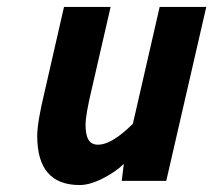

<svg xmlns="http://www.w3.org/2000/svg" viewBox="-20 -520 613 552"><path d="M209 12Q87 12 87 -129Q87 -168 108 -255L164 -500H298L244 -265Q226 -190 226 -161Q226 -132 234.5 -118Q243 -104 262 -104Q296 -104 346 -149L362 -164L439 -500H573L458 0H330L336 -49Q313 -26 275.5 -7Q238 12 209 12Z"/></svg>

Font: Titillium Web
Style: Bold Italic
Weight: 700
Italic angle: -13°
Version: Version 1.001;PS 57.000;hotconv 1.0.70;makeotf.lib2.5.55311